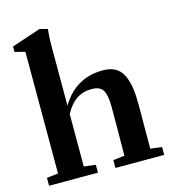

<svg xmlns="http://www.w3.org/2000/svg" viewBox="-108 -816 819 906"><g transform="rotate(-15 301.5 -363.0)"><path d="M20 0V-38.6L75.7 -44.9V-639.6L25.9 -651.9V-678.7L167.5 -726.1L206.1 -716.3Q201.7 -678.7 201.7 -629.4V-342.8Q272.5 -460.4 404.8 -460.4Q441.9 -460.4 466.6 -446.5Q491.2 -432.6 504.2 -404.3Q517.1 -376 522.2 -341.3Q527.3 -306.6 527.3 -256.8Q527.3 -113.8 526.4 -45.4L582.5 -38.6V0H344.2V-38.6L399.9 -44.9Q401.4 -160.6 401.4 -282.7Q401.4 -337.4 387.7 -363Q374 -388.7 332 -388.7Q288.6 -388.7 257.1 -367.4Q225.6 -346.2 201.7 -301.3V-45.4L258.8 -38.6V0Z"/></g></svg>

Font: Elstob 8pt
Style: Bold
Weight: 700
Designer: Peter S. Baker
Version: Version 1.015